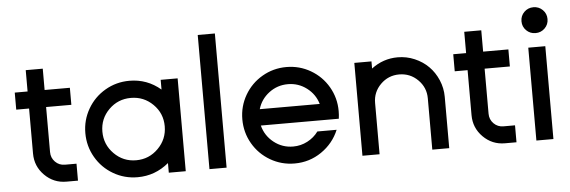

<svg xmlns="http://www.w3.org/2000/svg" viewBox="-48 -885 3107 1047"><g transform="rotate(-5 1505.0 -362.0)"><path d="M109.9 -168.5V-415H39.6V-508.3H109.9V-625H203.1V-508.3H341.3V-415H203.1V-168.5Q203.1 -136.7 224.9 -114.7Q246.6 -92.8 277.8 -92.8H341.3V0H277.8Q208.5 0 159.2 -49.3Q109.9 -98.6 109.9 -168.5Z M838.4 0V-52.7Q763.2 9.8 667.5 9.8Q595.7 9.8 534.9 -25.6Q474.1 -61 439 -121.8Q403.8 -182.6 403.8 -254.4Q403.8 -325.7 439 -386.5Q474.1 -447.3 534.9 -482.7Q595.7 -518.1 667.5 -518.1Q764.6 -518.1 838.4 -455.1V-508.3H931.2V0ZM788.3 -133.3Q838.4 -183.6 838.4 -254.4Q838.4 -325.2 788.3 -374.8Q738.3 -424.3 667.5 -424.3Q596.7 -424.3 546.9 -374.8Q497.1 -325.2 497.1 -254.4Q497.1 -183.6 546.9 -133.3Q596.7 -83 667.5 -83Q738.3 -83 788.3 -133.3Z M1061 0V-734.4H1154.8V0Z M1790.5 -254.4Q1790.5 -232.9 1787.6 -212.4H1360.8Q1375 -156.2 1421.1 -119.6Q1467.3 -83 1526.9 -83Q1568.8 -83 1605.2 -102.1Q1641.6 -121.1 1665 -153.3H1770.5Q1740.2 -80.6 1674.3 -35.4Q1608.4 9.8 1526.9 9.8Q1455.1 9.8 1394.3 -25.6Q1333.5 -61 1298.3 -121.8Q1263.2 -182.6 1263.2 -254.4Q1263.2 -325.7 1298.3 -386.5Q1333.5 -447.3 1394.3 -482.7Q1455.1 -518.1 1526.9 -518.1Q1598.6 -518.1 1659.4 -482.7Q1720.2 -447.3 1755.4 -386.5Q1790.5 -325.7 1790.5 -254.4ZM1362.8 -301.8H1690.9Q1675.3 -355.5 1629.9 -389.9Q1584.5 -424.3 1526.9 -424.3Q1469.2 -424.3 1423.8 -389.9Q1378.4 -355.5 1362.8 -301.8Z M1898.4 0V-508.3H1992.2V-469.2Q2056.6 -518.1 2136.2 -518.1Q2184.6 -518.1 2228.5 -499.3Q2272.5 -480.5 2304.2 -448.7Q2335.9 -417 2354.7 -373Q2373.5 -329.1 2373.5 -280.8V0H2280.8V-280.8Q2280.8 -340.3 2238.5 -382.3Q2196.3 -424.3 2136.2 -424.3Q2076.7 -424.3 2034.4 -382.3Q1992.2 -340.3 1992.2 -280.8V0Z M2510.3 -168.5V-415H2439.9V-508.3H2510.3V-625H2603.5V-508.3H2741.7V-415H2603.5V-168.5Q2603.5 -136.7 2625.2 -114.7Q2647 -92.8 2678.2 -92.8H2741.7V0H2678.2Q2608.9 0 2559.6 -49.3Q2510.3 -98.6 2510.3 -168.5Z M2948 -705.1Q2968.8 -684.6 2968.8 -654.8Q2968.8 -625 2948 -604.5Q2927.2 -584 2897.5 -584Q2867.7 -584 2846.9 -604.5Q2826.2 -625 2826.2 -654.8Q2826.2 -684.6 2846.9 -705.1Q2867.7 -725.6 2897.5 -725.6Q2927.2 -725.6 2948 -705.1ZM2850.6 0V-508.3H2943.8V0Z"/></g></svg>

Font: Basically A Sans Serif Medium
Style: Regular
Weight: 500
Designer: Hyung-Suk Kim
Foundry: Mental Design
Version: 1.000